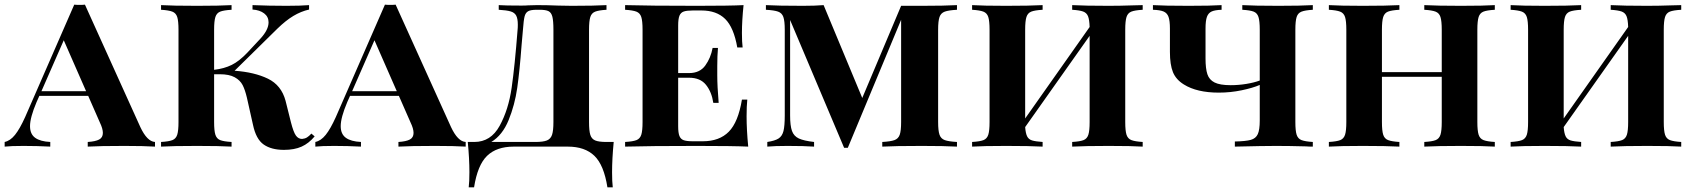

<svg xmlns="http://www.w3.org/2000/svg" viewBox="-31 -630 7278 825"><path d="M635 -20V0Q587 -3 504 -3Q397 -3 346 0V-20Q379 -22 395 -30.5Q411 -39 411 -59Q411 -77 398 -104L348 -218H138L126 -191Q98 -125 98 -88Q98 -54 120 -38Q142 -22 185 -20V0Q128 -3 70 -3Q16 -3 -11 0V-20Q13 -25 33.5 -50.5Q54 -76 77 -127L288 -610Q296 -609 311 -609Q327 -609 334 -610L572 -84Q601 -22 635 -20ZM339 -238 243 -457 147 -238Z M1321 -44Q1296 -14 1265 0Q1234 14 1189 14Q1135 14 1102 -9Q1069 -32 1056 -94L1030 -210Q1022 -244 1011.5 -264.5Q1001 -285 977.5 -298Q954 -311 913 -311H889V-106Q889 -68 894.5 -51Q900 -34 915 -28Q930 -22 964 -20V0Q913 -3 816 -3Q711 -3 661 0V-20Q695 -22 710 -28Q725 -34 730.5 -51Q736 -68 736 -106V-502Q736 -540 730.5 -557Q725 -574 709.5 -580Q694 -586 661 -588V-608Q710 -605 816 -605Q913 -605 964 -608V-588Q930 -586 915 -580Q900 -574 894.5 -557Q889 -540 889 -502V-330Q932 -335 964.5 -351Q997 -367 1032 -404L1088 -464Q1123 -502 1123 -534Q1123 -558 1104 -572.5Q1085 -587 1054 -589V-608Q1126 -605 1200 -605Q1261 -605 1297 -608V-589Q1262 -581 1229.5 -561.5Q1197 -542 1161 -507L977 -326Q1062 -320 1120 -292Q1178 -264 1196 -197L1219 -105Q1230 -62 1240.5 -47.5Q1251 -33 1267 -33Q1279 -34 1288 -39.5Q1297 -45 1307 -56Z M1970 -20V0Q1922 -3 1839 -3Q1732 -3 1681 0V-20Q1714 -22 1730 -30.5Q1746 -39 1746 -59Q1746 -77 1733 -104L1683 -218H1473L1461 -191Q1433 -125 1433 -88Q1433 -54 1455 -38Q1477 -22 1520 -20V0Q1463 -3 1405 -3Q1351 -3 1324 0V-20Q1348 -25 1368.5 -50.5Q1389 -76 1412 -127L1623 -610Q1631 -609 1646 -609Q1662 -609 1669 -610L1907 -84Q1936 -22 1970 -20ZM1674 -238 1578 -457 1482 -238Z M2599 110Q2599 151 2602 175H2579Q2564 79 2523 39.5Q2482 0 2409 0H2176Q2103 0 2062 39.5Q2021 79 2006 175H1983Q1986 151 1986 110Q1986 53 1979 -20H2007Q2078 -20 2116 -89.5Q2154 -159 2167.5 -253Q2181 -347 2193 -502Q2194 -510 2194 -524Q2194 -550 2187 -563Q2180 -576 2163 -581Q2146 -586 2112 -588V-608Q2139 -606 2209 -606Q2229 -606 2238 -607L2277 -608Q2320 -608 2368 -606L2426 -605Q2524 -605 2575 -608V-588Q2542 -586 2526.5 -580Q2511 -574 2505.5 -557Q2500 -540 2500 -502V-106Q2500 -68 2505.5 -50.5Q2511 -33 2526.5 -26.5Q2542 -20 2575 -20H2606Q2599 53 2599 110ZM2347 -502Q2347 -540 2342.5 -558Q2338 -576 2326 -582Q2314 -588 2288 -588H2275Q2249 -588 2238 -581.5Q2227 -575 2223 -559Q2219 -543 2216 -502L2210 -434Q2202 -326 2191.5 -252.5Q2181 -179 2154.5 -114Q2128 -49 2080 -20H2269Q2303 -20 2319 -26.5Q2335 -33 2341 -50.5Q2347 -68 2347 -106Z M3184 0Q3119 -3 2965 -3Q2759 -3 2655 0V-20Q2689 -22 2704 -28Q2719 -34 2724.5 -51Q2730 -68 2730 -106V-502Q2730 -540 2724.5 -557Q2719 -574 2703.5 -580Q2688 -586 2655 -588V-608Q2759 -605 2965 -605Q3105 -605 3164 -608Q3157 -541 3157 -488Q3157 -449 3160 -426H3137Q3122 -512 3085 -548.5Q3048 -585 2983 -585H2946Q2920 -585 2907 -580.5Q2894 -576 2888.5 -562.5Q2883 -549 2883 -520V-316H2930Q2976 -316 2999.5 -348.5Q3023 -381 3031 -424H3054Q3051 -390 3051 -346V-306Q3051 -261 3057 -188H3034Q3027 -235 3002.5 -265.5Q2978 -296 2930 -296H2883V-88Q2883 -59 2888.5 -45.5Q2894 -32 2907 -27.5Q2920 -23 2946 -23H2989Q3060 -23 3100.5 -64Q3141 -105 3157 -202H3180Q3177 -174 3177 -130Q3177 -73 3184 0Z M4000 -502V-106Q4000 -68 4006 -51Q4012 -34 4028.5 -28Q4045 -22 4081 -20V0Q4027 -3 3930 -3Q3814 -3 3760 0V-20Q3796 -22 3812.5 -28Q3829 -34 3835 -51Q3841 -68 3841 -106V-545L3612 5H3596L3364 -544V-134Q3364 -90 3372 -67.5Q3380 -45 3401.5 -35Q3423 -25 3467 -20V0Q3424 -3 3353 -3Q3298 -3 3266 0V-20Q3299 -25 3314.5 -35Q3330 -45 3335.5 -67Q3341 -89 3341 -134V-502Q3341 -540 3335 -557Q3329 -574 3312.5 -580Q3296 -586 3260 -588V-608Q3312 -605 3419 -605Q3471 -605 3508 -608L3674 -209L3841 -605H3930Q4027 -605 4081 -608V-588Q4045 -586 4028.5 -580Q4012 -574 4006 -557Q4000 -540 4000 -502Z M4804 -502V-106Q4804 -68 4809.5 -51Q4815 -34 4830.5 -28Q4846 -22 4879 -20V0Q4833 -3 4733 -3Q4632 -3 4576 0V-20Q4610 -22 4625 -28Q4640 -34 4645.5 -51Q4651 -68 4651 -106V-476L4374 -84Q4376 -57 4382.5 -44Q4389 -31 4404 -26.5Q4419 -22 4449 -20V0Q4394 -3 4292 -3Q4194 -3 4146 0V-20Q4180 -22 4195 -28Q4210 -34 4215.5 -51Q4221 -68 4221 -106V-502Q4221 -540 4215.5 -557Q4210 -574 4194.5 -580Q4179 -586 4146 -588V-608Q4194 -605 4292 -605Q4394 -605 4449 -608V-588Q4415 -586 4400 -580Q4385 -574 4379.5 -557Q4374 -540 4374 -502V-121L4651 -514Q4650 -546 4644 -560.5Q4638 -575 4623 -580.5Q4608 -586 4576 -588V-608Q4631 -605 4733 -605Q4781 -605 4839 -607Q4856 -608 4879 -608V-588Q4845 -586 4830 -580Q4815 -574 4809.5 -557Q4804 -540 4804 -502Z M5535 -502V-106Q5535 -68 5540.5 -51Q5546 -34 5561.5 -28Q5577 -22 5610 -20V0Q5591 0 5581 -1Q5509 -3 5452 -3Q5398 -3 5275 0V-22Q5322 -23 5343.5 -29Q5365 -35 5373.5 -53.5Q5382 -72 5382 -112V-265Q5352 -252 5304 -242Q5256 -232 5206 -232Q5112 -232 5056 -267Q5022 -288 5009 -320Q4996 -352 4996 -407V-507Q4996 -541 4990 -557.5Q4984 -574 4969 -580.5Q4954 -587 4923 -588V-608Q4971 -605 5076 -605Q5173 -605 5218 -608V-588Q5189 -587 5175 -580.5Q5161 -574 5155 -557.5Q5149 -541 5149 -507V-379Q5149 -335 5157 -311Q5165 -287 5188 -275.5Q5211 -264 5257 -264Q5291 -264 5324.5 -269.5Q5358 -275 5382 -284V-502Q5382 -540 5376.5 -557Q5371 -574 5356 -580Q5341 -586 5307 -588V-608Q5358 -605 5462 -605Q5559 -605 5610 -608V-588Q5577 -586 5561.5 -580Q5546 -574 5540.5 -557Q5535 -540 5535 -502Z M6392 -588Q6358 -586 6343 -580Q6328 -574 6322.5 -557Q6317 -540 6317 -502V-106Q6317 -68 6322.5 -51Q6328 -34 6343.5 -28Q6359 -22 6392 -20V0Q6346 -3 6246 -3Q6145 -3 6089 0V-20Q6123 -22 6138 -28Q6153 -34 6158.5 -51Q6164 -68 6164 -106V-300H5907V-106Q5907 -68 5912.5 -51Q5918 -34 5933.5 -28Q5949 -22 5982 -20V0Q5927 -3 5825 -3Q5727 -3 5679 0V-20Q5713 -22 5728 -28Q5743 -34 5748.5 -51Q5754 -68 5754 -106V-502Q5754 -540 5748.5 -557Q5743 -574 5727.5 -580Q5712 -586 5679 -588V-608Q5727 -605 5825 -605Q5927 -605 5982 -608V-588Q5948 -586 5933 -580Q5918 -574 5912.5 -557Q5907 -540 5907 -502V-320H6164V-502Q6164 -540 6158.5 -557Q6153 -574 6137.5 -580Q6122 -586 6089 -588V-608Q6145 -605 6246 -605Q6346 -605 6392 -608Z M7118 -502V-106Q7118 -68 7123.5 -51Q7129 -34 7144.5 -28Q7160 -22 7193 -20V0Q7147 -3 7047 -3Q6946 -3 6890 0V-20Q6924 -22 6939 -28Q6954 -34 6959.5 -51Q6965 -68 6965 -106V-476L6688 -84Q6690 -57 6696.5 -44Q6703 -31 6718 -26.5Q6733 -22 6763 -20V0Q6708 -3 6606 -3Q6508 -3 6460 0V-20Q6494 -22 6509 -28Q6524 -34 6529.5 -51Q6535 -68 6535 -106V-502Q6535 -540 6529.5 -557Q6524 -574 6508.5 -580Q6493 -586 6460 -588V-608Q6508 -605 6606 -605Q6708 -605 6763 -608V-588Q6729 -586 6714 -580Q6699 -574 6693.5 -557Q6688 -540 6688 -502V-121L6965 -514Q6964 -546 6958 -560.5Q6952 -575 6937 -580.5Q6922 -586 6890 -588V-608Q6945 -605 7047 -605Q7095 -605 7153 -607Q7170 -608 7193 -608V-588Q7159 -586 7144 -580Q7129 -574 7123.5 -557Q7118 -540 7118 -502Z"/></svg>

Font: Playfair Display SC
Style: Bold
Weight: 700
Designer: Claus Eggers Sørensen
Foundry: Claus Eggers Sørensen
Version: Version 1.200; ttfautohint (v1.6)